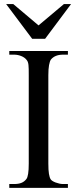

<svg xmlns="http://www.w3.org/2000/svg" viewBox="-20 -909 373 929"><path d="M24.9 0V-18.6H48.8Q69.3 -18.6 83.5 -24.2Q97.7 -29.8 107.4 -42.5Q119.1 -56.2 119.1 -117.7V-545.4Q119.1 -562.5 118.9 -574.5Q118.7 -586.4 117.7 -595Q116.7 -603.5 114.5 -609.4Q112.3 -615.2 108.4 -619.6Q99.1 -631.3 82.5 -637.9Q65.9 -644.5 48.8 -644.5H24.9V-662.1H308.6V-644.5H284.7Q245.6 -644.5 226.1 -620.6Q220.7 -612.3 217.3 -593.8Q213.9 -575.2 213.9 -545.4V-117.7Q213.9 -85.4 216.8 -67.9Q219.7 -50.3 225.1 -41.5Q227.5 -37.6 233.9 -33.4Q240.2 -29.3 248.8 -26.1Q257.3 -22.9 266.6 -20.8Q275.9 -18.6 284.7 -18.6H308.6V0ZM198.2 -721.2H135.7L9.8 -889.2H44.4L166.5 -786.1L289.1 -889.2H323.7Z"/></svg>

Font: Doulos SIL Viet
Style: Regular
Weight: 400
Designer: Walt Agee, Victor Gaultney, Peter Martin, Debbi Hosken, Becca Hirsbrunner
Foundry: SIL International
Version: Version 5.000